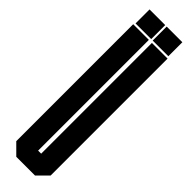

<svg xmlns="http://www.w3.org/2000/svg" viewBox="-276 -775 762 762"><g transform="rotate(45 104.5 -394.0)"><path d="M112.8 -700.2H200.7V-43.9L156.7 0H51.8L7.8 -43.9V-700.2H95.7V-78.6H112.8ZM100.1 -709H12.2V-787.6H100.1ZM196.3 -709H108.4V-787.6H196.3Z"/></g></svg>

Font: Silence
Style: Regular
Weight: 400
Designer: Lilo Joris
Foundry: Lilo Joris
Version: Version 1.035;Fontself Maker 3.5.7